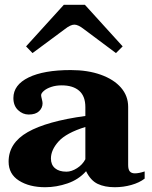

<svg xmlns="http://www.w3.org/2000/svg" viewBox="-20 -773 634 803"><path d="M89 -579 247 -753H335L493 -579L465 -551L331 -651Q307 -670 291 -670Q275 -670 251 -651L116 -551ZM16 -97Q16 -175 96 -220.5Q176 -266 337 -288V-325Q337 -371 311 -393.5Q285 -416 238 -416Q214 -416 194.5 -409.5Q175 -403 163.5 -393Q152 -383 152 -375Q152 -370 155 -358.5Q158 -347 158 -341Q158 -322 143.5 -308Q129 -294 100 -294Q75 -294 55.5 -312.5Q36 -331 36 -363Q36 -418 99.5 -449Q163 -480 276 -480Q347 -480 401.5 -460.5Q456 -441 486 -406.5Q516 -372 516 -326V-83Q516 -64 523 -56Q530 -48 544 -48Q561 -48 585 -56V-26Q563 -9 529.5 0.5Q496 10 460 10Q418 10 388.5 -4Q359 -18 340 -57Q309 -22 262.5 -6Q216 10 169 10Q103 10 59.5 -17.5Q16 -45 16 -97ZM337 -107V-242Q257 -217 225 -181.5Q193 -146 193 -110Q193 -84 210 -69.5Q227 -55 258 -55Q279 -55 302 -69.5Q325 -84 337 -107Z"/></svg>

Font: Taviraj Bold
Style: Regular
Weight: 700
Designer: Katatrad Team
Foundry: CadsonDemak
Version: Version 1.030